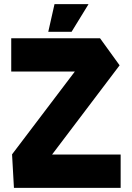

<svg xmlns="http://www.w3.org/2000/svg" viewBox="-20 -903 634 923"><path d="M34 -559V-719H461L444 -559ZM172 -83 38 -160V-161L461 -719L555 -589ZM47 0 38 -160H560V0ZM212 -750 242 -883H405V-882L324 -750Z"/></svg>

Font: Foldit
Style: Bold
Weight: 700
Version: Version 1.003